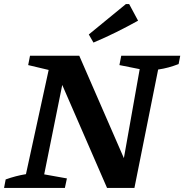

<svg xmlns="http://www.w3.org/2000/svg" viewBox="-39 -927 909 947"><path d="M559 -652H850L842 -611Q816 -601 792 -594.5Q768 -588 741 -584L624 0H489L268 -508L179 -67L291 -47L281 0H-19L-11 -42Q14 -51 39 -57.5Q64 -64 89 -68L201 -582L100 -606L109 -652H352L572 -147L650 -586L550 -606ZM422 -717 399 -757 582 -907H598L642 -825Q588 -795 533.5 -768Q479 -741 422 -717Z"/></svg>

Font: Piazzolla SC SemiBold
Style: Italic
Weight: 600
Italic angle: -11.3°
Designer: Juan Pablo del Peral
Foundry: Huerta Tipografica
Version: Version 1.330